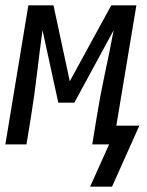

<svg xmlns="http://www.w3.org/2000/svg" viewBox="-28 -540 548 718"><path d="M391 158H309L380 0H317L334 -104Q347 -185 364.5 -266Q382 -347 397 -427L250 -156H190L131 -427Q120 -347 110.5 -266Q101 -185 88 -104L71 0H-8L78 -520H172L233 -236L388 -520H482L407 -70H493Z"/></svg>

Font: Iosevka SS18
Style: Italic
Weight: 400
Italic angle: -9°
Monospace: yes
Designer: Belleve Invis
Foundry: Belleve Invis
Version: Version 25.1.1; ttfautohint (v1.8.4)